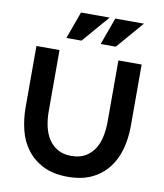

<svg xmlns="http://www.w3.org/2000/svg" viewBox="-100 -1027 950 1114"><g transform="rotate(10 375.0 -470.0)"><path d="M375 6Q290 6 231 -23.5Q172 -53 134.5 -102Q97 -151 81 -215.5Q65 -280 65 -348V-710H201V-348Q201 -304 210 -262Q219 -220 239.5 -188Q260 -156 293 -136.5Q326 -117 374 -117Q424 -117 457.5 -137Q491 -157 511 -189Q531 -221 539.5 -263Q548 -305 548 -348V-710H685V-348Q685 -276 667.5 -211.5Q650 -147 612 -98.5Q574 -50 515.5 -22Q457 6 375 6ZM519 -786H430L488 -946H657ZM317 -786H228L286 -946H455Z"/></g></svg>

Font: Rising Sun
Style: Bold
Weight: 700
Designer: Matt McInerney, Pablo Impallari, Rodrigo Fuenzalida (Raleway font), Stephen Hutchings (Greek), Cristiano Sobral (main ch
Foundry: The Rising Sun Project Authors
Version: Version 4.327; ttfautohint (v1.8.4.7-5d5b-dirty)